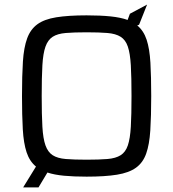

<svg xmlns="http://www.w3.org/2000/svg" viewBox="-20 -763 757 838"><path d="M81 55 137 -36Q109 -59 96 -98.5Q83 -138 79.5 -198.5Q76 -259 76 -344Q76 -433 80 -494.5Q84 -556 98.5 -595.5Q113 -635 143 -657Q173 -679 225.5 -687.5Q278 -696 358 -696Q418 -696 462 -691.5Q506 -687 537 -676L547 -703L622 -743L587 -655L579 -652Q607 -629 620 -589.5Q633 -550 636.5 -489.5Q640 -429 640 -344Q640 -255 636 -193.5Q632 -132 618 -92.5Q604 -53 573.5 -31Q543 -9 490.5 -0.5Q438 8 358 8Q302 8 259.5 4Q217 0 187 -10L148 55ZM358 -66Q413 -66 449 -69Q485 -72 506.5 -85.5Q528 -99 538 -128.5Q548 -158 551 -210Q554 -262 554 -344Q554 -426 551 -478Q548 -530 538 -559.5Q528 -589 506.5 -602.5Q485 -616 449 -619Q413 -622 358 -622Q303 -622 267 -619Q231 -616 210 -602.5Q189 -589 178.5 -559.5Q168 -530 165 -478Q162 -426 162 -344Q162 -262 165 -210Q168 -158 178.5 -128.5Q189 -99 210 -85.5Q231 -72 267 -69Q303 -66 358 -66Z"/></svg>

Font: Saira
Style: Regular
Weight: 400
Designer: Hector Gatti with collaboration of the Omnibus-Type team
Foundry: Omnibus-Type
Version: Version 1.100; ttfautohint (v1.8.3)